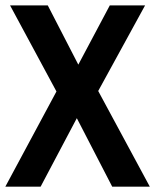

<svg xmlns="http://www.w3.org/2000/svg" viewBox="-20 -701 583 721"><path d="M542.6 0H401.4L268.5 -257.2L132.5 0H0L192 -357.5L17.8 -680.7H159.4L274.1 -458.3L392.3 -680.7H524.8L348.8 -359.3Z"/></svg>

Font: Puralecka Narrow
Style: Bold
Weight: 700
Designer: Hector Gatti, Marcela Romero, Pablo Cosgaya and Nicolas Silva
Version: Version 1.004;PS 001.004;hotconv 1.0.70;makeotf.lib2.5.58329